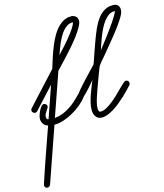

<svg xmlns="http://www.w3.org/2000/svg" viewBox="-251 -846 1141 1336"><g transform="rotate(-15 319.5 -178.5)"><path d="M47.4 -192.9Q55.7 -192.9 62.7 -186.8Q69.8 -180.7 69.8 -171.9Q69.8 -165 64.9 -157.5Q60.1 -149.9 54 -141.1Q47.9 -132.3 43 -122.3Q38.1 -112.3 38.1 -101.1Q38.1 -94.2 41.7 -88.1Q45.4 -82 52.7 -82L131.8 -309.6L-9.3 -156.2Q-12.7 -152.8 -15.9 -151.1Q-19 -149.4 -23.9 -149.4Q-32.2 -149.4 -39.6 -155.3Q-46.9 -161.1 -46.9 -170.4Q-46.9 -179.2 -41 -186L168 -413.1Q175.8 -436 185.8 -469Q195.8 -502 209 -537.4Q222.2 -572.8 239 -607.9Q255.9 -643.1 277.8 -670.9Q299.8 -698.7 327.1 -716.1Q354.5 -733.4 388.7 -733.4Q407.7 -733.4 421.4 -722.2Q435.1 -710.9 435.1 -690.4Q435.1 -672.9 419.9 -645.8Q404.8 -618.7 381.6 -587.6Q358.4 -556.6 330.6 -524.7Q302.7 -492.7 277.3 -465.3Q252 -438 232.4 -417.7Q212.9 -397.5 206.1 -390.1L97.7 -79.1Q127.9 -82 155 -92.5Q182.1 -103 206.3 -118.7Q230.5 -134.3 252.4 -153.6Q274.4 -172.9 294.4 -194.3L299.3 -198.7Q307.1 -209.5 320.3 -225.1Q333.5 -240.7 349.4 -258.1Q365.2 -275.4 381.8 -293.2Q398.4 -311 413.1 -326.4Q427.7 -341.8 438.7 -353.3Q449.7 -364.7 454.6 -370.1Q460 -386.2 467.8 -408.7Q475.6 -431.2 484.4 -456.5Q493.2 -481.9 502.9 -508.8Q512.7 -535.6 522.2 -560.5Q531.7 -585.4 541.3 -606.4Q550.8 -627.4 559.1 -641.6Q570.8 -661.1 583.7 -677.7Q596.7 -694.3 612.3 -706.8Q627.9 -719.2 647 -726.3Q666 -733.4 690.4 -733.4Q710.9 -733.4 723.6 -722.4Q736.3 -711.4 736.3 -690.4Q736.3 -672.4 727.3 -654.3Q718.3 -636.2 708.5 -621.6Q691.4 -595.2 671.9 -569.1Q652.3 -543 631.6 -517.3Q610.8 -491.7 589.8 -466.6Q568.8 -441.4 549.3 -417Q535.6 -400.4 519.8 -382.8Q503.9 -365.2 492.7 -347.2Q490.7 -344.2 484.6 -328.6Q478.5 -313 470 -290.3Q461.4 -267.6 451.9 -241.5Q442.4 -215.3 433.8 -191.2Q425.3 -167 418.9 -147.9Q412.6 -128.9 410.6 -121.1Q407.2 -108.4 404.5 -95.2Q401.9 -82 401.9 -68.4Q401.9 -64 402.1 -58.8Q402.3 -53.7 404.1 -49.3Q405.8 -44.9 408.9 -42.2Q412.1 -39.6 418 -39.6Q437.5 -39.6 459.7 -51.5Q481.9 -63.5 504.6 -81.5Q527.3 -99.6 549.1 -120.8Q570.8 -142.1 588.9 -160.2Q606.9 -178.2 620.6 -190.2Q634.3 -202.1 640.1 -202.1Q648.9 -202.1 655.8 -196.3Q662.6 -190.4 662.6 -181.2Q662.6 -177.2 661.4 -173.3Q660.2 -169.4 657.7 -166.5Q646 -152.8 628.9 -135Q611.8 -117.2 591.6 -98.4Q571.3 -79.6 548.8 -61.3Q526.4 -43 503.4 -28.8Q480.5 -14.6 458.3 -5.9Q436 2.9 416 2.9Q400.4 2.9 389.6 -2.9Q378.9 -8.8 372.1 -18.6Q365.2 -28.3 362.1 -41Q358.9 -53.7 358.9 -67.4Q358.9 -89.8 365 -116Q371.1 -142.1 380.1 -168.5Q389.2 -194.8 399.4 -220.2Q409.7 -245.6 418 -266.1Q413.1 -260.7 402.8 -248.5Q392.6 -236.3 379.9 -222.2Q367.2 -208 353.8 -193.8Q340.3 -179.7 330.1 -170.9Q329.6 -169.4 327.6 -166.5Q308.1 -141.6 279.3 -117.9Q250.5 -94.2 217.5 -75.7Q184.6 -57.1 149.7 -45.7Q114.7 -34.2 82.5 -34.2L-55.2 361.3Q-57.6 367.7 -63.5 371.8Q-69.3 376 -76.2 376Q-85.4 376 -91.3 370.1Q-97.2 364.3 -97.2 355Q-97.2 352.5 -91.8 335.9Q-86.4 319.3 -77.6 293.2Q-68.8 267.1 -57.6 233.9Q-46.4 200.7 -34.2 165.8Q-22 130.9 -10 96.9Q2 63 12 34.4Q22 5.9 29.1 -14.2Q36.1 -34.2 38.6 -41Q17.6 -46.4 6.3 -63Q-4.9 -79.6 -4.9 -100.1Q-4.9 -108.9 -0.2 -124.5Q4.4 -140.1 11.7 -155.3Q19 -170.4 28.3 -181.6Q37.6 -192.9 47.4 -192.9ZM528.8 -451.2Q534.2 -458.5 548.3 -476.6Q562.5 -494.6 580.3 -518.3Q598.1 -542 617.7 -568.6Q637.2 -595.2 653.6 -619.4Q669.9 -643.6 680.9 -662.6Q691.9 -681.6 692.9 -689.9H689Q666.5 -689.9 647.5 -676.8Q628.4 -663.6 612.5 -642.6Q596.7 -621.6 583.7 -595.2Q570.8 -568.8 560.3 -542.2Q549.8 -515.6 542 -491.7Q534.2 -467.8 528.8 -451.2ZM241.7 -493.7Q250.5 -503.4 264.2 -518.1Q277.8 -532.7 293.5 -550Q309.1 -567.4 325 -586.7Q340.8 -606 354.5 -624.5Q368.2 -643.1 378.2 -659.9Q388.2 -676.8 391.6 -689.9H387.2Q367.2 -689.9 350.1 -679.7Q333 -669.4 318.6 -652.6Q304.2 -635.7 292.5 -614.5Q280.8 -593.3 271.2 -571.5Q261.7 -549.8 254.4 -529.3Q247.1 -508.8 241.7 -493.7Z"/></g></svg>

Font: Helvetia Verbundene
Style: Regular
Weight: 400
Designer: Peter Wiegel, original typeface by Carl Albert Fahrenwaldt 1901
Foundry: Peter Wiegel
Version: Version 2.000